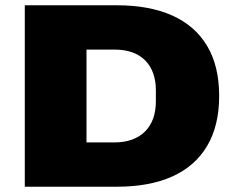

<svg xmlns="http://www.w3.org/2000/svg" viewBox="-20 -708 896 728"><path d="M74 0V-688H423Q546 -688 632.5 -649.5Q719 -611 765 -534.5Q811 -458 811 -344Q811 -231 765 -154Q719 -77 632.5 -38.5Q546 0 423 0ZM308 -168H414Q452 -168 481.5 -179Q511 -190 531 -210.5Q551 -231 561 -259.5Q571 -288 571 -324V-366Q571 -401 561 -429.5Q551 -458 531 -478.5Q511 -499 481.5 -509.5Q452 -520 414 -520H308Z"/></svg>

Font: Archivo SemiBold SemiExpanded Black
Style: Regular
Weight: 900
Width: 6
Version: Version 2.001